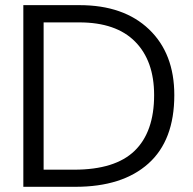

<svg xmlns="http://www.w3.org/2000/svg" viewBox="-20 -719 741 739"><path d="M69.8 0V-699.2H286.1Q456.1 -699.2 553.5 -606.2Q650.9 -513.2 650.9 -353Q650.9 -178.7 551 -89.4Q451.2 0 270 0ZM147.9 -65.9H265.1Q423.3 -65.9 498.3 -138.7Q573.2 -211.4 573.2 -353Q573.2 -484.9 500 -558.8Q426.8 -632.8 285.2 -632.8H147.9Z"/></svg>

Font: Prompt Light
Style: Regular
Weight: 300
Designer: Katatrad Team
Foundry: CadsonDemak
Version: Version 1.000;PS 001.000;hotconv 1.0.88;makeotf.lib2.5.64775